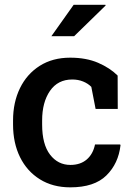

<svg xmlns="http://www.w3.org/2000/svg" viewBox="-20 -782 565 812"><path d="M277.3 10.3Q203.1 10.3 148.7 -23.7Q94.2 -57.6 64.7 -117.4Q35.2 -177.2 35.2 -255.4V-272.5Q35.2 -349.1 64.5 -409.2Q93.8 -469.2 148.2 -503.7Q202.6 -538.1 276.9 -538.1Q344.7 -538.1 395 -516.4Q445.3 -494.6 477.5 -462.4L478 -321.3H384.3L366.2 -414.6Q352.5 -428.7 331.5 -437.3Q310.5 -445.8 285.6 -445.8Q224.6 -445.8 191.4 -397.7Q158.2 -349.6 158.2 -272.5V-255.4Q158.2 -171.4 191.7 -127.9Q225.1 -84.5 277.8 -84.5Q319.8 -84.5 346.7 -107.4Q373.5 -130.4 381.8 -170.9H488.3L489.7 -168Q481 -90.3 429.9 -40Q378.9 10.3 277.3 10.3ZM197.3 -628.9 291.5 -761.7H425.8L426.8 -758.8L293.5 -628.9Z"/></svg>

Font: Roboto Slab Medium
Style: Regular
Weight: 500
Designer: Google
Version: Version 2.001; ttfautohint (v1.8.3)